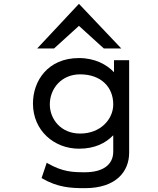

<svg xmlns="http://www.w3.org/2000/svg" viewBox="-20 -785 826 1002"><path d="M262 -532 392 -650 522 -532H613L392 -765L174 -532ZM240 -240C240 -323 301 -397 398 -397C507 -397 571 -331 571 -240C571 -164 506 -88 398 -88C297 -88 240 -164 240 -240ZM152 -245C152 -103 263 -9 392 -9C475 -9 531 -38 571 -79V6C571 75 517 114 423 114C360 114 307 112 230 68L224 64L197 144L200 146C281 193 348 197 423 197C587 197 654 109 654 12V-471H575V-408C537 -448 476 -482 392 -482C230 -482 152 -363 152 -245Z"/></svg>

Font: Charger Monospace
Style: Regular
Weight: 400
Designer: Jasper
Foundry: Cannot Into Space Fonts
Version: Version 0.980